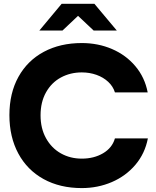

<svg xmlns="http://www.w3.org/2000/svg" viewBox="-20 -965 809 996"><path d="M28.8 -367.7Q28.8 -481.9 75.7 -566.4Q122.6 -650.9 207.5 -696.3Q292.5 -741.7 404.3 -741.7Q488.8 -741.7 561 -710.7Q633.3 -679.7 682.1 -621.8Q731 -564 746.1 -485.8H576.2Q566.4 -517.1 541.3 -540.5Q516.1 -564 480.5 -576.7Q444.8 -589.4 404.3 -589.4Q344.7 -589.4 295.9 -563Q247.1 -536.6 218.8 -486.1Q190.4 -435.5 190.4 -366.7Q190.4 -298.8 218.8 -247.8Q247.1 -196.8 295.7 -169.4Q344.2 -142.1 404.3 -142.1Q467.3 -142.1 514.6 -169.9Q562 -197.8 576.2 -247.1H747.1Q731.9 -168.5 682.4 -110.1Q632.8 -51.8 560.1 -20.5Q487.3 10.7 404.3 10.7Q291 10.7 206.1 -36.1Q121.1 -83 75 -168.7Q28.8 -254.4 28.8 -367.7ZM299.8 -945.3H469.7L585.9 -806.6H465.8L384.8 -882.8L304.2 -806.6H184.1Z"/></svg>

Font: Glacial Indifference
Style: Bold
Weight: 700
Designer: Alfredo Marco Pradil
Foundry: Alfredo Marco Pradil
Version: Version 1.312